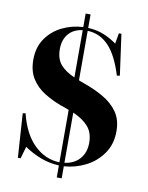

<svg xmlns="http://www.w3.org/2000/svg" viewBox="-97 -887 798 1036"><g transform="rotate(10 302.5 -369.0)"><path d="M287 80V14Q236 12 188 -6Q140 -24 96 -54L77 12H62L46 -229L61 -232Q89 -120 149.5 -62.5Q210 -5 287 -3V-290Q275 -295 263.5 -299Q252 -303 240 -307Q192 -325 149 -351.5Q106 -378 79 -420Q52 -462 52 -524Q52 -592 85 -640Q118 -688 171.5 -714.5Q225 -741 287 -744V-818H314V-744Q362 -742 401.5 -725.5Q441 -709 472 -686L482 -744H496L527 -520L511 -517Q478 -625 429.5 -675.5Q381 -726 314 -728V-457Q320 -454 326.5 -452Q333 -450 340 -447Q401 -426 451.5 -397Q502 -368 531.5 -326Q561 -284 561 -221Q561 -150 525 -98.5Q489 -47 432.5 -18.5Q376 10 314 14V80ZM287 -468V-727Q237 -721 210 -688.5Q183 -656 183 -606Q183 -552 209.5 -521Q236 -490 287 -468ZM314 -5Q367 -12 397 -46.5Q427 -81 427 -134Q427 -189 398 -222.5Q369 -256 314 -280Z"/></g></svg>

Font: Literata 72pt
Style: Bold
Weight: 700
Designer: Latin by Veronika Burian and Jose Scaglione. Greek by Irene Vlachou. Cyrillic by Vera Evstafieva.
Foundry: TypeTogether
Version: Version 3.002